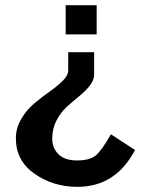

<svg xmlns="http://www.w3.org/2000/svg" viewBox="-20 -520 579 738"><path d="M351.6 -387.7H232.4V-500H351.6ZM499 56.6Q424.8 198.2 277.3 198.2Q184.6 198.2 112.8 147.9Q41 97.7 41 11.7Q41 -27.3 61.5 -62.5Q82 -97.7 111.8 -122.6Q141.6 -147.5 171.4 -168.5Q201.2 -189.5 221.7 -210Q242.2 -230.5 242.2 -249V-319.3H341.8V-233.4Q341.8 -211.9 325.2 -190.9Q308.6 -169.9 285.2 -150.9Q261.7 -131.8 237.8 -110.4Q213.9 -88.9 197.3 -57.1Q180.7 -25.4 180.7 12.7Q180.7 48.8 204.6 72.8Q228.5 96.7 275.4 96.7Q326.2 96.7 349.1 76.7Q372.1 56.6 406.2 -3.9Z"/></svg>

Font: FreeUniversal
Style: Bold
Weight: 700
Version: Version 1.001